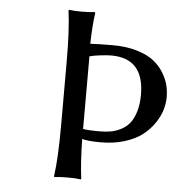

<svg xmlns="http://www.w3.org/2000/svg" viewBox="-49 -694 694 744"><g transform="rotate(5 298.0 -322.5)"><path d="M198.2 -444.8Q198.2 -569.8 188 -645L189.9 -647.9Q208.5 -645 238.8 -645Q271.5 -645 290 -647.9L292 -645Q284.7 -594.2 283.2 -523.9Q318.4 -525.9 371.1 -525.9Q424.3 -525.9 465.3 -513.4Q506.3 -501 530.5 -481.9Q554.7 -462.9 570.1 -437.5Q585.4 -412.1 590.8 -389.2Q596.2 -366.2 596.2 -342.8Q596.2 -318.8 588.6 -293.5Q581.1 -268.1 563 -241.5Q544.9 -214.8 518.3 -194.1Q491.7 -173.3 450 -160.2Q408.2 -147 356.9 -147Q305.2 -147 284.2 -153.8Q285.6 -63 293.9 0L292 2.9Q273.4 0 241.2 0Q208.5 0 189.9 2.9L188 0Q198.2 -71.3 198.2 -200.2ZM284.2 -475.1V-192.9Q297.4 -189 350.1 -189Q373.5 -189 393.1 -192.6Q412.6 -196.3 432.4 -206.5Q452.1 -216.8 465.6 -233.6Q479 -250.5 487.5 -278.8Q496.1 -307.1 496.1 -344.2Q496.1 -485.8 368.2 -485.8Q353.5 -485.8 326.7 -482.7Q299.8 -479.5 284.2 -475.1Z"/></g></svg>

Font: Linear Smooth
Style: Regular
Weight: 400
Designer: Philipp H. Poll, Flanker
Foundry: Philipp H. Poll, reworked by Flanker
Version: Version 1.061 | FøM Fix